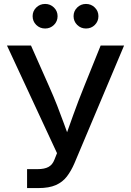

<svg xmlns="http://www.w3.org/2000/svg" viewBox="-20 -960 669 980"><path d="M118.2 0V-96.7H171.4Q207 -96.7 227.5 -107.9Q248 -119.1 257.8 -145L271 -178.2L15.6 -727.5H138.2L229.5 -521.5Q252.9 -469.2 271.5 -421.9Q290 -374.5 306.2 -329.8Q322.3 -285.2 338.9 -239.7H306.2Q329.1 -304.2 353.8 -373Q378.4 -441.9 410.6 -521.5L493.7 -727.5H613.3L359.9 -126.5Q343.3 -87.9 321.5 -59.3Q299.8 -30.8 265.1 -15.4Q230.5 0 175.3 0ZM418.9 -814.5Q392.6 -814.5 374 -832.8Q355.5 -851.1 355.5 -877.4Q355.5 -903.3 374 -921.6Q392.6 -939.9 418.9 -939.9Q445.3 -939.9 463.9 -921.6Q482.4 -903.3 482.4 -877.4Q482.4 -851.1 464.1 -832.8Q445.8 -814.5 418.9 -814.5ZM210.4 -814.5Q183.6 -814.5 165 -832.8Q146.5 -851.1 146.5 -877.4Q146.5 -903.3 165 -921.6Q183.6 -939.9 210.4 -939.9Q236.8 -939.9 255.4 -921.6Q273.9 -903.3 273.9 -877.4Q273.9 -851.1 255.4 -832.8Q236.8 -814.5 210.4 -814.5Z"/></svg>

Font: Inter 24pt Medium
Style: Regular
Weight: 500
Designer: Rasmus Andersson
Foundry: rsms
Version: Version 4.001;git-66647c0bb